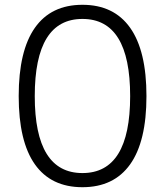

<svg xmlns="http://www.w3.org/2000/svg" viewBox="-20 -770 689 801"><path d="M523 -369Q523 -691 324 -691Q125 -691 125 -369Q125 -48 324 -48Q523 -48 523 -369ZM523 -84.5Q455 11 324 11Q193 11 125.5 -84.5Q58 -180 58 -369Q58 -558 125.5 -654Q193 -750 324 -750Q455 -750 523 -654Q591 -558 591 -369Q591 -180 523 -84.5Z"/></svg>

Font: EncodeSans
Style: Light
Weight: 300
Designer: Pablo Impallari, Andres Torresi
Foundry: Pablo Impallari, Andres Torresi
Version: Version 1.000; ttfautohint (v1.4.1)